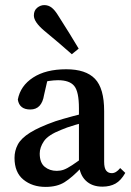

<svg xmlns="http://www.w3.org/2000/svg" viewBox="-20 -723 515 754"><path d="M159 11Q107 11 72 -17.5Q37 -46 37 -103Q37 -131 50 -155.5Q63 -180 98 -202Q133 -224 198 -247Q226 -256 267 -267Q308 -278 342 -285V-250Q311 -243 275.5 -232.5Q240 -222 220 -213Q169 -193 152.5 -168.5Q136 -144 136 -120Q136 -84 155.5 -68Q175 -52 203 -52Q217 -52 230 -56.5Q243 -61 263.5 -74.5Q284 -88 320 -115L332 -66H301Q263 -26 233.5 -7.5Q204 11 159 11ZM382 10Q341 10 316.5 -14Q292 -38 290 -80V-298Q290 -363 271.5 -385.5Q253 -408 208 -408Q192 -408 171.5 -405Q151 -402 124 -393L170 -424L153 -350Q144 -293 99 -293Q56 -293 50 -332Q60 -386 110 -418.5Q160 -451 240 -451Q317 -451 353 -413.5Q389 -376 389 -287V-88Q389 -63 397 -53Q405 -43 419 -43Q436 -43 452 -63L472 -44Q455 -14 433.5 -2Q412 10 382 10ZM289 -532 262 -510Q237 -532 211.5 -554Q186 -576 153 -603Q113 -637 113 -662Q113 -682 126 -692.5Q139 -703 154 -703Q170 -703 183 -693Q196 -683 211 -658Q235 -620 253.5 -590.5Q272 -561 289 -532Z"/></svg>

Font: Lisu Bosa SemiBold
Style: Regular
Weight: 600
Designer: David Morse, Annie Olsen, Victor Gaultney, Frank Grießhammer (Latin)
Foundry: SIL International
Version: Version 2.000